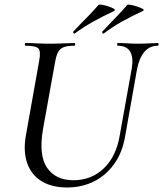

<svg xmlns="http://www.w3.org/2000/svg" viewBox="-20 -815 721 848"><path d="M562 -513Q570 -562 554.5 -587.5Q539 -613 500 -613Q497 -613 497.5 -619Q498 -625 500 -625Q522 -625 544 -623.5Q566 -622 592 -622Q616 -622 638 -623.5Q660 -625 677 -625Q681 -625 680.5 -619Q680 -613 677 -613Q640 -613 617 -585Q594 -557 585 -508L533 -215Q521 -142 484.5 -91Q448 -40 394.5 -13.5Q341 13 276 13Q209 13 164 -14.5Q119 -42 100.5 -93.5Q82 -145 94 -215L153 -546Q161 -589 149.5 -601Q138 -613 93 -613Q89 -613 89.5 -619Q90 -625 92 -625Q115 -625 143 -623.5Q171 -622 200 -622Q233 -622 261 -623.5Q289 -625 309 -625Q312 -625 312 -619Q312 -613 309 -613Q278 -613 261 -606.5Q244 -600 236 -584Q228 -568 223 -539L170 -245Q150 -129 188 -74Q226 -19 304 -19Q384 -19 439 -72Q494 -125 509 -218ZM310 -667Q306 -665 304 -670Q302 -675 305 -677Q335 -709 361.5 -735.5Q388 -762 414 -792Q416 -796 429.5 -794Q443 -792 458 -787Q473 -782 482 -777Q491 -772 485 -767Q436 -744 393.5 -720.5Q351 -697 310 -667ZM438 -667Q434 -665 432 -670Q430 -675 433 -677Q463 -709 489 -735.5Q515 -762 541 -792Q544 -796 557.5 -793.5Q571 -791 586 -786Q601 -781 610 -776Q619 -771 612 -767Q562 -744 520 -720.5Q478 -697 438 -667Z"/></svg>

Font: Cormorant Medium
Style: Italic
Weight: 500
Italic angle: -10°
Designer: Christian Thalmann (Catharsis Fonts)
Foundry: Catharsis Fonts
Version: Version 4.000